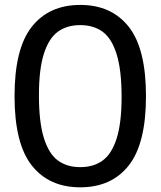

<svg xmlns="http://www.w3.org/2000/svg" viewBox="-20 -770 668 799"><path d="M40.5 -370Q40.5 -567.5 112.2 -658.5Q184 -749.5 314 -749.5Q444 -749.5 515.8 -658.5Q587.5 -567.5 587.5 -370Q587.5 -172.5 515.8 -81.5Q444 9.5 314 9.5Q184 9.5 112.2 -81.5Q40.5 -172.5 40.5 -370ZM486 -367Q486 -478 465.5 -544Q445 -610 407.2 -637.8Q369.5 -665.5 314 -665.5Q258.5 -665.5 220.8 -638Q183 -610.5 162.5 -546Q142 -481.5 142 -373Q142 -262 162.5 -196Q183 -130 220.8 -102.2Q258.5 -74.5 314 -74.5Q369.5 -74.5 407.2 -102Q445 -129.5 465.5 -194Q486 -258.5 486 -367Z"/></svg>

Font: Encode Sans Condensed Medium
Style: Regular
Weight: 500
Width: 3
Designer: Multiple Designers
Foundry: Impallari Type
Version: Version 2.000